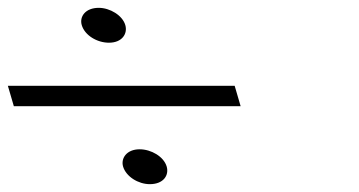

<svg xmlns="http://www.w3.org/2000/svg" viewBox="-206 -591 915 490"><path d="M408.1 -320 392.9 -372H-185.9L-170.7 -320ZM72 -482C105.7 -482 120.2 -505.1 113.8 -527C106.5 -551.9 74.5 -571 46 -571C12 -571 -3.7 -548.6 2.6 -527C10.3 -500.7 41.8 -482 72 -482ZM176.3 -121C211.1 -121 225.9 -143.6 219.4 -166C211.9 -191.5 179.7 -210 150.3 -210C117.3 -210 102 -187.1 108.1 -166C115.7 -140.2 147.1 -121 176.3 -121Z"/></svg>

Font: Din Kursivschrift
Style: BreitLeft
Weight: 400
Version: Version 1.089